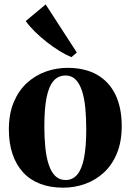

<svg xmlns="http://www.w3.org/2000/svg" viewBox="-20 -835 589 866"><path d="M20 -250.5Q20 -322 42 -374.2Q64 -426.5 101.5 -460.8Q139 -495 186.2 -512Q233.5 -529 284.5 -529Q364 -529 418.5 -497.5Q473 -466 501 -407.2Q529 -348.5 529 -266.5Q529 -195.5 507.2 -143Q485.5 -90.5 448 -56.2Q410.5 -22 363.2 -5.2Q316 11.5 265 11.5Q206.5 11.5 161 -6Q115.5 -23.5 84.2 -57.5Q53 -91.5 36.5 -140.2Q20 -189 20 -250.5ZM276 -23Q307.5 -23 328.2 -47.2Q349 -71.5 359 -122.2Q369 -173 369 -251.5Q369 -303.5 364.8 -348Q360.5 -392.5 349.8 -425.2Q339 -458 321 -476.2Q303 -494.5 276 -494.5Q243 -494.5 221.8 -470.5Q200.5 -446.5 190.2 -395.8Q180 -345 180 -265Q180 -213.5 184.5 -169.2Q189 -125 200 -92Q211 -59 229.5 -41Q248 -23 276 -23ZM301.5 -577.5Q277 -587.5 248.2 -605.2Q219.5 -623 190.8 -645.5Q162 -668 137.2 -692.5Q112.5 -717 96 -740L186 -815L326.5 -598L302.5 -577.5Z"/></svg>

Font: Merriweather 120pt
Style: Bold
Weight: 700
Designer: Eben Sorkin
Foundry: Eben Sorkin
Version: Version 2.100